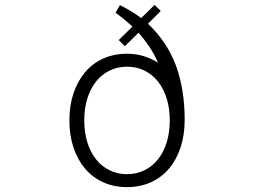

<svg xmlns="http://www.w3.org/2000/svg" viewBox="-20 -711 1040 786"><path d="M675 -218Q675 -267 662.5 -307.5Q650 -348 627 -377Q604 -406 571.5 -422Q539 -438 500 -438Q461 -438 428.5 -422Q396 -406 373 -377Q350 -348 337.5 -307.5Q325 -267 325 -218Q325 -169 337.5 -128.5Q350 -88 373 -59Q396 -30 428.5 -14Q461 2 500 2Q539 2 571.5 -14Q604 -30 627 -59Q650 -88 662.5 -128.5Q675 -169 675 -218ZM736 -220Q736 -159 719.5 -108.5Q703 -58 672.5 -21.5Q642 15 598 35Q554 55 500 55Q446 55 402 35Q358 15 327.5 -21.5Q297 -58 280.5 -108Q264 -158 264 -218Q264 -278 280.5 -328Q297 -378 327.5 -414.5Q358 -451 402 -471Q446 -491 500 -491Q537 -491 569 -481Q601 -471 627 -454Q612 -489 591.5 -519.5Q571 -550 547 -577L491 -522L466 -547L522 -602Q490 -632 453 -659L471 -690Q495 -678 516.5 -665Q538 -652 558 -637L613 -691L638 -666L586 -614Q666 -537 701 -440.5Q736 -344 736 -220Z"/></svg>

Font: NanumGothicCoding
Style: Regular
Weight: 400
Monospace: yes
Designer: Kwon Bruce; Nicolas Noh; Sung-woo Choi; Go-un Cha; Soo-hyun Park;
Foundry: NHN Corporation
Version: Version 2.000;PS 1;hotconv 1.0.49;makeotf.lib2.0.14853